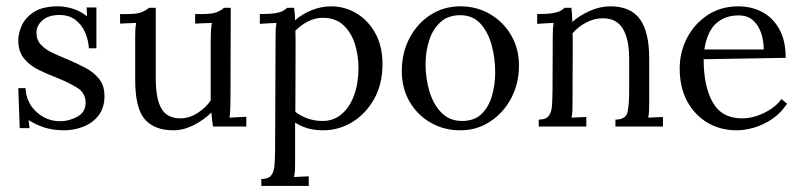

<svg xmlns="http://www.w3.org/2000/svg" viewBox="-20 -408 2587 619"><path d="M187 12.1Q149.2 12.1 119.9 2Q90.6 -8.1 72.2 -20.9L75.2 5.1H43.6L38.9 -123.9H62.3Q64.5 -77.4 97.4 -47.3Q130.2 -17.2 173.5 -17.2Q202.4 -17.2 229.2 -31.7Q256 -46.2 256 -76.6Q256 -108.2 229.2 -124.9Q202.4 -141.5 167.6 -155.5Q137.5 -167.2 107.8 -181.2Q78.1 -195.1 58.5 -218Q38.9 -240.9 38.9 -278.7Q38.9 -299.6 49.9 -325.1Q60.9 -350.6 88.9 -369.1Q117 -387.6 167.6 -387.6Q187.8 -387.6 212.7 -380.6Q237.6 -373.7 260.7 -355.3L259.3 -383.9H290.8V-252.3H266.6Q265.1 -278.3 254.7 -302.9Q244.2 -327.5 223.7 -343.6Q203.2 -359.7 171.3 -359.7Q136.4 -359.7 117 -342.5Q97.5 -325.3 97.5 -302.5Q97.5 -279.4 112 -263.8Q126.5 -248.3 150 -237.3Q173.5 -226.3 199.9 -215.6Q228.5 -203.5 255.2 -189.4Q282 -175.3 299.4 -153.8Q316.8 -132.4 316.8 -98.3Q316.8 -60.5 297.8 -35.9Q278.7 -11.4 248.8 0.4Q218.9 12.1 187 12.1Z M539.1 12.1Q477.8 12.1 446.8 -23.5Q415.8 -59 415.8 -151.8V-285.3Q415.8 -297 416.2 -309.1Q416.6 -321.2 419.1 -334.1Q405.9 -333.7 392.9 -333.1Q379.9 -332.6 367.1 -331.9V-362.7H390.5Q422.4 -362.7 437.1 -368.9Q451.8 -375.1 460.2 -382.8H482.2V-154Q482.2 -89.1 500.6 -57.6Q518.9 -26 563.3 -26.4Q591.5 -27.1 617.5 -44Q643.6 -60.9 659.3 -84V-277.2Q659.3 -295.2 660.1 -308.2Q660.8 -321.2 663 -334.1Q649.4 -333.7 636 -333.1Q622.7 -332.6 609.1 -331.9V-362.7H632.2Q664.5 -362.7 679.1 -368.9Q693.8 -375.1 702.2 -382.8H723.9L723.1 -99Q723.1 -87.3 722.6 -65.5Q722 -43.6 720.2 -28.6Q733.8 -29.3 747.2 -30.3Q760.5 -31.2 774.1 -31.5V0H666.7Q664.5 -12.8 663.4 -23.8Q662.3 -34.8 661.5 -45.1Q638.4 -22 605.1 -5Q571.7 12.1 539.1 12.1Z M822.5 191.4V169.1Q845.6 169.1 854.4 157.3Q863.2 145.6 864.9 124.9Q866.5 104.1 866.9 77.4L868.4 -285.3Q868.4 -297 868.7 -309.1Q869.1 -321.2 871.3 -334.1Q857.7 -333.7 844.7 -332.8Q831.7 -331.9 817.7 -331.1V-362.7Q851.1 -362.7 868 -365.6Q884.9 -368.5 892.7 -373.1Q900.6 -377.7 905.8 -382.8H928.1Q928.9 -375.9 930 -365.6Q931.1 -355.3 931.4 -342.5Q954.2 -363 985.1 -375.3Q1016.1 -387.6 1047.7 -387.6Q1091.3 -387.6 1129.1 -365.1Q1166.9 -342.5 1190 -300.9Q1213.1 -259.3 1213.1 -201.3Q1213.1 -137.1 1186.3 -89.1Q1159.5 -41.1 1115.9 -14.5Q1072.2 12.1 1021.3 12.1Q994.9 12.1 972.7 5.9Q950.5 -0.4 931.4 -12.8V111.8Q931.4 126.9 931.1 138.4Q930.7 150 928.1 162.8Q939.9 162.1 951.8 161.5Q963.7 161 975.4 160.6V191.4ZM1019.8 -18Q1055.7 -18 1081.6 -40.2Q1107.4 -62.3 1121.6 -101Q1135.7 -139.7 1135.7 -189.2Q1135.7 -229.9 1123.9 -266.8Q1112.2 -303.6 1086.9 -327.1Q1061.6 -350.6 1020.5 -350.6Q994.9 -350.6 971.4 -338.1Q947.9 -325.6 932.2 -308.8Q932.5 -304.4 932.7 -295.9Q932.9 -287.5 932.9 -263.1Q932.9 -238.7 932.7 -187.6Q932.5 -136.4 932.2 -47.3Q950.5 -33.4 972.9 -25.7Q995.2 -18 1019.8 -18Z M1463.9 12.1Q1411.4 12.1 1368.5 -12.5Q1325.6 -37 1300.5 -80.1Q1275.4 -123.2 1275.4 -178.6Q1275.4 -238 1300.3 -285.3Q1325.3 -332.6 1368 -360.1Q1410.7 -387.6 1463.9 -387.6Q1516.7 -387.6 1559.6 -362.7Q1602.5 -337.7 1627.8 -294.6Q1653.1 -251.6 1653.1 -196.9Q1653.1 -138.6 1628 -91.3Q1602.9 -44 1560.1 -16Q1517.4 12.1 1463.9 12.1ZM1469.7 -18Q1509.4 -18 1532.6 -40.7Q1555.9 -63.4 1566.2 -99.4Q1576.5 -135.3 1576.5 -174.9Q1576.5 -220 1565.1 -262.2Q1553.7 -304.4 1529 -331.7Q1504.2 -359 1463.9 -359Q1424.6 -359 1399.9 -336.5Q1375.1 -313.9 1363.6 -277.8Q1352 -241.7 1352 -200.6Q1352 -154 1364.9 -112.2Q1377.7 -70.4 1403.7 -44.2Q1429.8 -18 1469.7 -18Z M1716.9 0V-22.4Q1740 -22.4 1749 -34.1Q1758 -45.8 1759.4 -66.6Q1760.9 -87.3 1761.3 -114L1762 -285.3Q1762 -297 1762.4 -309.1Q1762.7 -321.2 1764.9 -334.1Q1751.4 -333.7 1738.4 -332.8Q1725.3 -331.9 1711.8 -331.1V-362.7Q1744.8 -362.7 1761.8 -365.6Q1778.9 -368.5 1786.8 -373.1Q1794.6 -377.7 1800.1 -382.8H1822.1Q1823.2 -374.8 1824 -364Q1824.7 -353.1 1825.1 -337.4Q1849.3 -358.6 1882.1 -373.1Q1914.9 -387.6 1947.6 -387.6Q2012.8 -387.6 2042.9 -346.5Q2073 -305.5 2073 -219.3V-79.6Q2073 -64.5 2072.6 -53Q2072.2 -41.4 2070 -28.6Q2081.8 -29.3 2093.7 -29.9Q2105.6 -30.4 2117.3 -30.8V0H1964.1V-22.4Q1998.5 -22.4 2003.5 -48Q2008.4 -73.7 2008.4 -114V-219.3Q2008.1 -283.5 1987.3 -316.6Q1966.6 -349.8 1921.9 -349.1Q1895.1 -348.7 1869.1 -335Q1843.1 -321.2 1825.8 -300.3Q1826.5 -294.5 1826.5 -286.8Q1826.5 -279.1 1826.5 -271L1825.8 -79.6Q1825.8 -64.5 1825.4 -53Q1825.1 -41.4 1822.9 -28.6Q1834.6 -29.3 1846.5 -29.9Q1858.5 -30.4 1870.2 -30.8V0Z M2354.6 12.1Q2302.9 12.1 2261.3 -12.3Q2219.7 -36.7 2195.5 -81.4Q2171.3 -126.1 2171.3 -187Q2171.3 -239.8 2194.9 -285.5Q2218.6 -331.1 2261.3 -359.4Q2304 -387.6 2360.5 -387.6Q2402.3 -387.6 2436.9 -369.5Q2471.6 -351.3 2492.3 -314.4Q2513 -277.6 2513 -221.5L2248.6 -217.1Q2248.3 -130.9 2277.4 -78.7Q2306.6 -26.4 2372.6 -26.4Q2407.4 -26.4 2443.9 -44.2Q2480.4 -62 2499.4 -88.7L2517.4 -73.7Q2496.9 -42.5 2468.5 -23.7Q2440 -4.8 2410.2 3.7Q2380.3 12.1 2354.6 12.1ZM2250.8 -248.6H2442.2Q2442.2 -275.4 2434.2 -300.5Q2426.1 -325.6 2408.3 -342Q2390.5 -358.3 2361.2 -358.3Q2317.2 -358.3 2288.6 -332.4Q2260 -306.6 2250.8 -248.6Z"/></svg>

Font: Parastoo
Style: Regular
Weight: 400
Foundry: Saber Rastikerdar (saber.rastikerdar@gmail.com)
Version: Version 3.000